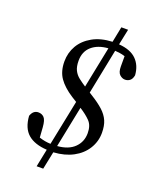

<svg xmlns="http://www.w3.org/2000/svg" viewBox="-158 -838 833 1041"><g transform="rotate(20 258.5 -317.5)"><path d="M184 115 205 12Q134 8 95.5 -25Q57 -58 52 -128Q64 -163 94 -163Q114 -163 127 -149.5Q140 -136 143 -95L147 -37Q180 -26 213 -25L266 -286L237 -304Q184 -338 157.5 -376Q131 -414 131 -471Q131 -521 155 -562.5Q179 -604 226 -630.5Q273 -657 340 -660L358 -750H397L378 -659Q445 -654 479 -620.5Q513 -587 517 -531Q513 -509 501 -499.5Q489 -490 473 -490Q457 -490 442.5 -503Q428 -516 428 -550V-609Q412 -614 398 -616Q384 -618 370 -619L318 -359L332 -350Q376 -323 403 -298.5Q430 -274 442.5 -245.5Q455 -217 455 -176Q455 -126 429 -84Q403 -42 355.5 -16.5Q308 9 243 13L222 115ZM383 -148Q383 -192 360 -216Q337 -240 299 -264L251 -26Q315 -31 349 -64.5Q383 -98 383 -148ZM202 -501Q202 -467 212.5 -446Q223 -425 241.5 -410.5Q260 -396 283 -381L331 -619Q272 -615 237 -584.5Q202 -554 202 -501Z"/></g></svg>

Font: Source Serif Pro
Style: Italic
Weight: 400
Italic angle: -12°
Designer: Frank Grießhammer
Foundry: Adobe Systems Incorporated
Version: Version 3.001;hotconv 1.0.111;makeotfexe 2.5.65597